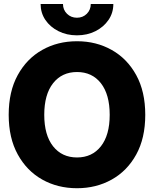

<svg xmlns="http://www.w3.org/2000/svg" viewBox="-20 -950 787 981"><path d="M373.5 11.7Q274.4 11.7 195.6 -32.7Q116.7 -77.1 70.6 -161.1Q24.4 -245.1 24.4 -363.3Q24.4 -482.4 70.6 -566.4Q116.7 -650.4 195.6 -694.8Q274.4 -739.3 373.5 -739.3Q471.7 -739.3 550.8 -694.8Q629.9 -650.4 676 -566.4Q722.2 -482.4 722.2 -363.3Q722.2 -244.1 676 -160.4Q629.9 -76.7 550.8 -32.5Q471.7 11.7 373.5 11.7ZM373.5 -145.5Q450.7 -145.5 495.6 -202.6Q540.5 -259.8 540.5 -363.3Q540.5 -467.3 495.6 -524.7Q450.7 -582 373.5 -582Q296.4 -582 251.2 -524.7Q206.1 -467.3 206.1 -363.3Q206.1 -259.8 251.2 -202.6Q296.4 -145.5 373.5 -145.5ZM373 -769.5Q320.8 -769.5 278.6 -790.8Q236.3 -812 211.9 -848.1Q187.5 -884.3 187.5 -929.7H301.8Q301.8 -899.9 322.3 -879.6Q342.8 -859.4 373 -859.4Q403.3 -859.4 423.6 -879.6Q443.8 -899.9 443.8 -929.7H559.1Q559.1 -884.3 534.4 -848.1Q509.8 -812 467.8 -790.8Q425.8 -769.5 373 -769.5Z"/></svg>

Font: Inter Display Extra Bold
Style: Regular
Weight: 800
Designer: Rasmus Andersson
Foundry: rsms
Version: Version 4.000;git-4fc901f